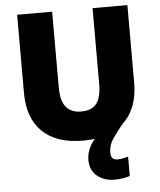

<svg xmlns="http://www.w3.org/2000/svg" viewBox="-62 -767 881 1060"><g transform="rotate(-5 378.5 -237.0)"><path d="M519 88Q519 113 529.5 121.5Q540 130 557 130Q570 130 587.5 126.5Q605 123 615 119V227Q599 232 578 236Q557 240 530 240Q473 240 434 208.5Q395 177 395 118Q395 93 405 65Q415 37 440 6Q410 10 376 10Q228 10 150.5 -65.5Q73 -141 73 -280V-714H267V-295Q267 -219 295.5 -185Q324 -151 379 -151Q438 -151 464.5 -185.5Q491 -220 491 -296V-714H684V-284Q684 -214 663.5 -158.5Q643 -103 602 -65Q564 -19 541.5 15Q519 49 519 88Z"/></g></svg>

Font: Noto Sans Telugu Black
Style: Regular
Weight: 900
Designer: Jelle Bosma - Monotype Design Team
Foundry: Monotype Imaging Inc.
Version: Version 2.005; ttfautohint (v1.8.4.7-5d5b)